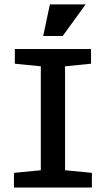

<svg xmlns="http://www.w3.org/2000/svg" viewBox="-20 -846 478 866"><path d="M43 -66.4 164.1 -78.1V-546.9L46.9 -558.6V-625H390.6V-558.6L273.4 -546.9V-78.1L394.5 -66.4V0H43ZM205.1 -826.2H366.2L262.7 -683.6H174.8Z"/></svg>

Font: Sudo Var
Style: Regular
Weight: 400
Monospace: yes
Designer: Jens Kutilek
Foundry: Jens Kutilek
Version: Version 0.065;FEAKit 1.0